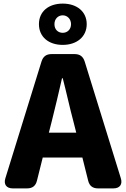

<svg xmlns="http://www.w3.org/2000/svg" viewBox="-20 -1005 700 1065"><path d="M251 -269 267 -332C286 -406 306 -493 324 -571H328C348 -495 367 -406 387 -332L403 -269ZM10 -17C-1 17 15 40 51 40H130C160 40 178 26 185 -3L217 -131H437L469 -3C476 26 494 40 524 40H609C645 40 661 17 650 -17L450 -663C441 -692 423 -705 394 -705H266C237 -705 219 -692 210 -663ZM196 -871C196 -801 249 -756 328 -756C406 -756 461 -801 461 -871C461 -941 406 -985 328 -985C249 -985 196 -941 196 -871ZM282 -871C282 -900 302 -920 328 -920C353 -920 374 -900 374 -871C374 -841 353 -823 328 -823C302 -823 282 -841 282 -871Z"/></svg>

Font: コーポレート・ロゴ（ラウンド）ver3 Bold
Style: Regular
Weight: 700
Designer: [KANA_main] LOGOTYPE.JP [Source Han Sans] Ryoko NISHIZUKA 西塚涼子 (kana, bopomofo & ideographs); Paul D. Hunt (Latin, Greek
Version: Version 12.001;FEAKit 1.0